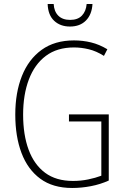

<svg xmlns="http://www.w3.org/2000/svg" viewBox="-20 -925 624 955"><path d="M323 -356H521V-27Q479 -8 432 1Q385 10 339 10Q243 10 180.5 -36Q118 -82 87 -164Q56 -246 56 -355Q56 -464 89 -547Q122 -630 187 -677Q252 -724 348 -724Q392 -724 433 -714Q474 -704 514 -680L497 -647Q459 -671 421.5 -680Q384 -689 348 -689Q264 -689 208 -647Q152 -605 123.5 -529.5Q95 -454 95 -355Q95 -254 122.5 -180Q150 -106 204.5 -65.5Q259 -25 343 -25Q382 -25 418.5 -32.5Q455 -40 484 -51V-321H323ZM440 -905Q437 -853 407.5 -823Q378 -793 328 -793Q280 -793 249.5 -821.5Q219 -850 217 -905H247Q249 -868 270 -847Q291 -826 329 -826Q367 -826 387.5 -847.5Q408 -869 411 -905Z"/></svg>

Font: Noto Sans Sinhala Condensed ExtraLight
Style: Regular
Weight: 200
Width: 3
Designer: Jelle Bosma - Monotype Design Team
Foundry: Monotype Imaging Inc.
Version: Version 2.006; ttfautohint (v1.8.4.7-5d5b)